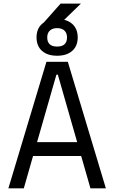

<svg xmlns="http://www.w3.org/2000/svg" viewBox="-20 -1032 626 1052"><path d="M203.6 -890.1 312 -1012.2H423.3L297.4 -890.1ZM25.9 0 234.4 -693.4H351.6L560.1 0H475.6L424.8 -177.2H161.1L110.4 0ZM183.1 -253.4H402.8L296.9 -623H289.1ZM293 -726.6Q240.2 -726.6 210.2 -753.2Q180.2 -779.8 180.2 -827.1Q180.2 -874.5 210.2 -901.1Q240.2 -927.7 293 -927.7Q345.7 -927.7 375.7 -901.1Q405.8 -874.5 405.8 -827.1Q405.8 -779.8 375.7 -753.2Q345.7 -726.6 293 -726.6ZM293 -776.9Q347.2 -776.9 347.2 -827.1Q347.2 -851.1 333 -864.5Q318.8 -877.9 293 -877.9Q267.6 -877.9 253.2 -864.5Q238.8 -851.1 238.8 -827.1Q238.8 -776.9 293 -776.9Z"/></svg>

Font: Cascadia Mono SemiLight
Style: Regular
Weight: 350
Monospace: yes
Designer: Aaron Bell
Foundry: Saja Typeworks
Version: Version 2404.023; ttfautohint (v1.8.4)